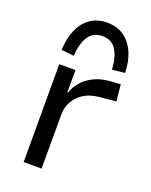

<svg xmlns="http://www.w3.org/2000/svg" viewBox="-143 -837 718 914"><g transform="rotate(20 216.5 -380.0)"><path d="M92 0V-496H174V-383H177Q196 -436 241.5 -467.5Q287 -499 351 -503L400 -506L408 -422L332 -415Q262 -410 222.5 -370Q183 -330 183 -272V0ZM143 -557 79 -564Q82 -624 101 -667.5Q120 -711 155.5 -735.5Q191 -760 240 -760Q290 -760 325 -735.5Q360 -711 379.5 -667.5Q399 -624 401 -564L337 -557Q333 -621 310 -656.5Q287 -692 240 -692Q194 -692 170.5 -656.5Q147 -621 143 -557Z"/></g></svg>

Font: Nunito Sans 7pt
Style: Regular
Weight: 400
Designer: Vernon Adams
Foundry: Vernon Adams
Version: Version 3.101;gftools[0.9.27]